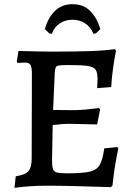

<svg xmlns="http://www.w3.org/2000/svg" viewBox="-20 -885 633 915"><path d="M544 -177Q526 -98 516 -1L509 7Q308 0 203 0Q124 0 49 10L55 -45Q99 -51 115 -69Q131 -87 131 -130L132 -533Q132 -565 125 -576Q118 -587 97 -587L64 -585L60 -591L68 -642Q185 -639 226 -639Q342 -639 411.5 -641.5Q481 -644 528 -651L533 -643Q525 -606 518.5 -558Q512 -510 510 -470L443 -465L445 -507Q445 -539 436 -552.5Q427 -566 399.5 -570.5Q372 -575 304 -575Q273 -575 261 -573Q249 -571 245.5 -563.5Q242 -556 241 -538L233 -361L332 -360Q354 -360 387.5 -363Q421 -366 452 -370L457 -363L443 -292Q338 -295 308 -295Q279 -295 231 -289L228 -119Q228 -91 232.5 -79Q237 -67 251 -63Q265 -59 300 -59Q375 -59 408 -67Q441 -75 455 -98.5Q469 -122 477 -178L539 -184ZM227 -724 215 -726 194 -746Q207 -797 240 -831Q273 -865 326 -865Q379 -865 411.5 -831Q444 -797 458 -746L437 -726L425 -724Q412 -757 385.5 -774Q359 -791 326 -791Q292 -791 265.5 -774Q239 -757 227 -724Z"/></svg>

Font: Alegreya Medium
Style: Regular
Weight: 500
Designer: Juan Pablo del Peral
Foundry: Huerta Tipografica
Version: Version 2.007; ttfautohint (v1.6)